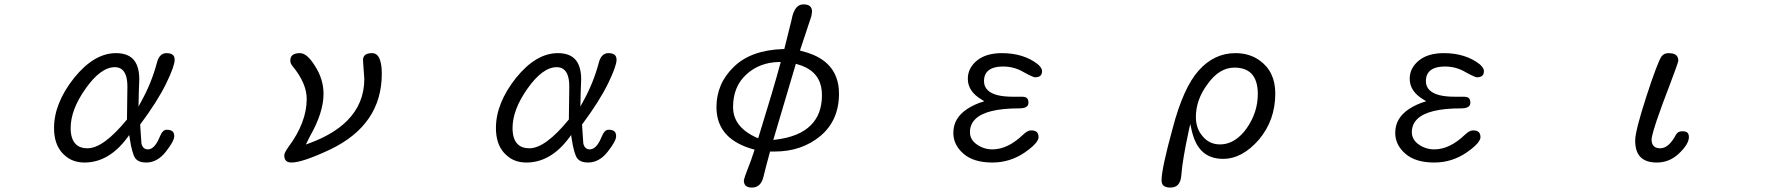

<svg xmlns="http://www.w3.org/2000/svg" viewBox="-20 -721 8040 869"><path d="M299.8 -141.6Q299.8 -224.6 367.7 -320.3Q436 -417 500 -417Q522 -417 535.6 -403.3Q556.6 -382.3 556.6 -329.1L554.7 -180.2Q501.5 -115.2 457.5 -83Q412.6 -49.8 375 -49.8Q341.8 -49.8 322.8 -68.8Q299.8 -91.8 299.8 -141.6ZM362.3 14.6Q472.2 14.6 555.2 -96.7L564.9 -109.9L567.4 -93.8Q572.3 -59.1 579.1 -36.6Q585.4 -14.2 592.3 -4.9Q606.9 14.6 641.6 14.6Q691.9 14.6 730 -33.7Q768.6 -82.5 768.6 -104.5Q768.6 -118.7 761.7 -125.5Q753.4 -133.8 734.4 -133.8Q715.8 -133.8 703.6 -103Q680.2 -44.9 649.4 -44.9Q626.5 -44.9 620.1 -71.8L614.3 -157.2Q693.4 -263.2 732.9 -344.7Q770.5 -422.4 770.5 -450.2Q770.5 -464.4 763.2 -471.7Q754.4 -480.5 733.4 -480.5Q717.3 -480.5 706.1 -469.2Q695.3 -458.5 689.5 -434.6Q665.5 -345.2 620.1 -263.2L606.9 -238.8L608.4 -307.1L610.4 -361.3Q610.4 -425.3 581.1 -454.6Q555.2 -480.5 504.9 -480.5Q405.8 -480.5 314.9 -367.7Q224.6 -253.4 224.6 -141.6Q224.6 -69.8 261.7 -28.8Q265.6 -24.9 268.6 -22Q305.2 14.6 362.3 14.6Z M1266.6 -18.6Q1266.6 -1.5 1274.7 6.6Q1282.7 14.6 1299.8 14.6Q1348.1 14.6 1472.7 -43.5Q1708 -155.8 1708 -386.7Q1708 -418.9 1702.6 -440.2Q1697.3 -461.4 1687.7 -470.9Q1678.2 -480.5 1664.1 -480.5Q1640.6 -480.5 1630.9 -470.7Q1623 -462.9 1623 -448.2L1624 -432.1L1628.9 -364.3Q1628.9 -252.4 1550.8 -174.3Q1489.3 -112.8 1380.4 -72.8L1364.3 -66.9L1382.8 -104Q1444.3 -211.9 1444.3 -295.9Q1444.3 -362.3 1406.2 -421.4Q1370.1 -480.5 1337.9 -480.5Q1303.7 -480.5 1295.9 -460Q1293.9 -453.6 1293.9 -446.8Q1293.9 -439.9 1296.6 -433.6Q1299.3 -427.2 1305.2 -420.4Q1368.2 -343.3 1368.2 -273.4Q1368.2 -166.5 1284.7 -54.7Q1274.4 -40 1270.5 -31.5Q1266.6 -22.9 1266.6 -18.6Z M2299.8 -141.6Q2299.8 -224.6 2367.7 -320.3Q2436 -417 2500 -417Q2522 -417 2535.6 -403.3Q2556.6 -382.3 2556.6 -329.1L2554.7 -180.2Q2501.5 -115.2 2457.5 -83Q2412.6 -49.8 2375 -49.8Q2341.8 -49.8 2322.8 -68.8Q2299.8 -91.8 2299.8 -141.6ZM2362.3 14.6Q2472.2 14.6 2555.2 -96.7L2564.9 -109.9L2567.4 -93.8Q2572.3 -59.1 2579.1 -36.6Q2585.4 -14.2 2592.3 -4.9Q2606.9 14.6 2641.6 14.6Q2691.9 14.6 2730 -33.7Q2768.6 -82.5 2768.6 -104.5Q2768.6 -118.7 2761.7 -125.5Q2753.4 -133.8 2734.4 -133.8Q2715.8 -133.8 2703.6 -103Q2680.2 -44.9 2649.4 -44.9Q2626.5 -44.9 2620.1 -71.8L2614.3 -157.2Q2693.4 -263.2 2732.9 -344.7Q2770.5 -422.4 2770.5 -450.2Q2770.5 -464.4 2763.2 -471.7Q2754.4 -480.5 2733.4 -480.5Q2717.3 -480.5 2706.1 -469.2Q2695.3 -458.5 2689.5 -434.6Q2665.5 -345.2 2620.1 -263.2L2606.9 -238.8L2608.4 -307.1L2610.4 -361.3Q2610.4 -425.3 2581.1 -454.6Q2555.2 -480.5 2504.9 -480.5Q2405.8 -480.5 2314.9 -367.7Q2224.6 -253.4 2224.6 -141.6Q2224.6 -69.8 2261.7 -28.8Q2265.6 -24.9 2268.6 -22Q2305.2 14.6 2362.3 14.6Z M3700.2 -290Q3700.2 -204.6 3649.9 -154.3Q3597.2 -101.6 3490.2 -88.9L3480 -87.9L3582 -432.1L3588.9 -430.2Q3678.7 -405.8 3696.3 -329.1Q3700.2 -311 3700.2 -290ZM3297.9 -236.3Q3297.9 -330.1 3358.9 -384.8Q3418 -438.5 3504.9 -440.4H3513.7Q3482.9 -325.2 3411.6 -95.2L3404.3 -98.1Q3297.9 -146 3297.9 -236.3ZM3346.7 95.7Q3346.7 115.2 3359.4 122.6Q3368.2 127.9 3383.8 127.9Q3404.3 127.9 3418 114.3Q3431.6 100.6 3437.5 70.8L3448.2 28.3L3465.3 -35.2H3470.7H3486.3Q3608.9 -35.2 3693.8 -106Q3777.3 -176.8 3777.3 -296.9Q3777.3 -317.9 3774.2 -336.4Q3771 -355 3764.6 -371.6Q3731.4 -460 3607.9 -490.2L3600.6 -492.2L3652.3 -647.9L3655.3 -667.5Q3655.3 -683.6 3647 -691.9Q3637.7 -701.2 3616.2 -701.2Q3599.1 -701.2 3586.9 -689Q3569.8 -671.9 3562.5 -630.4L3529.8 -499H3524.4Q3378.9 -494.1 3301.8 -418.9Q3261.2 -379.9 3241.9 -334Q3222.7 -288.1 3222.7 -236.3Q3222.7 -157.2 3272 -107.9Q3313 -66.9 3388.7 -45.4L3395.5 -43.9Q3379.4 6.3 3362.8 47.4Q3350.1 79.6 3347.7 91.3Q3346.7 94.7 3346.7 95.7Z M4471.7 14.6Q4550.8 14.6 4617.2 -30.3Q4662.6 -61.5 4675.3 -84Q4680.7 -92.8 4680.7 -99.6Q4680.7 -115.2 4672.9 -123Q4665 -130.9 4646.5 -130.9Q4630.9 -130.9 4610.4 -111.3Q4541 -44.9 4471.7 -44.9Q4433.6 -44.9 4402.3 -66.4Q4370.1 -88.4 4370.1 -123Q4370.1 -157.7 4394 -181.6Q4442.9 -230.5 4592.8 -230.5Q4619.1 -230.5 4628.9 -240.2Q4634.8 -246.1 4634.8 -256.8Q4634.8 -270 4628.2 -276.6Q4621.6 -283.2 4605.5 -283.2H4565.4Q4522.9 -283.2 4494.1 -290.5Q4465.3 -297.9 4449.5 -313.7Q4433.6 -329.6 4433.6 -354.5Q4433.6 -382.3 4449.7 -398.4Q4471.2 -419.9 4520.5 -419.9Q4571.3 -419.9 4614.7 -393.6Q4638.2 -380.9 4649.7 -376Q4661.1 -371.1 4664.1 -371.1Q4681.6 -371.1 4689.5 -378.9Q4696.3 -385.7 4696.3 -400.4Q4696.3 -413.1 4677.2 -430.2Q4612.8 -480.5 4514.6 -480.5Q4443.8 -480.5 4402.8 -447.8Q4360.4 -413.6 4360.4 -364.3Q4360.4 -307.6 4422.4 -270.5L4435.1 -262.7L4412.6 -255.4Q4327.1 -222.7 4303.7 -166.5Q4294.9 -144.5 4294.9 -119.1Q4294.9 -65.4 4340.6 -25.4Q4386.2 14.6 4471.7 14.6Z M5502 -67.4Q5453.6 -67.4 5423.3 -104Q5392.6 -139.2 5392.6 -191.4Q5392.6 -270 5445.8 -340.8Q5498.5 -415 5567.4 -415Q5616.2 -415 5643.1 -388.7Q5672.9 -358.4 5672.9 -295.9Q5672.9 -211.9 5622.6 -140.6Q5611.3 -124 5597.7 -110.8Q5554.2 -67.4 5502 -67.4ZM5237.3 94.7Q5237.3 110.4 5245.1 118.2Q5254.9 127.9 5276.9 127.9Q5298.8 127.9 5310.5 116.2Q5325.2 101.6 5327.1 68.8Q5332 2 5360.4 -129.4L5367.2 -159.7L5374 -129.4Q5387.7 -69.8 5418.9 -38.1Q5455.1 -2 5515.6 -2Q5602.5 -2 5678.2 -89.4Q5752 -177.2 5752 -297.9Q5752 -398.4 5678.7 -449.2Q5633.3 -480.5 5571.3 -480.5Q5475.6 -480.5 5405.3 -401.9Q5335.4 -323.7 5287.1 -138.7Q5237.3 43 5237.3 94.7Z M6471.7 14.6Q6550.8 14.6 6617.2 -30.3Q6662.6 -61.5 6675.3 -84Q6680.7 -92.8 6680.7 -99.6Q6680.7 -115.2 6672.9 -123Q6665 -130.9 6646.5 -130.9Q6630.9 -130.9 6610.4 -111.3Q6541 -44.9 6471.7 -44.9Q6433.6 -44.9 6402.3 -66.4Q6370.1 -88.4 6370.1 -123Q6370.1 -157.7 6394 -181.6Q6442.9 -230.5 6592.8 -230.5Q6619.1 -230.5 6628.9 -240.2Q6634.8 -246.1 6634.8 -256.8Q6634.8 -270 6628.2 -276.6Q6621.6 -283.2 6605.5 -283.2H6565.4Q6522.9 -283.2 6494.1 -290.5Q6465.3 -297.9 6449.5 -313.7Q6433.6 -329.6 6433.6 -354.5Q6433.6 -382.3 6449.7 -398.4Q6471.2 -419.9 6520.5 -419.9Q6571.3 -419.9 6614.7 -393.6Q6638.2 -380.9 6649.7 -376Q6661.1 -371.1 6664.1 -371.1Q6681.6 -371.1 6689.5 -378.9Q6696.3 -385.7 6696.3 -400.4Q6696.3 -413.1 6677.2 -430.2Q6612.8 -480.5 6514.6 -480.5Q6443.8 -480.5 6402.8 -447.8Q6360.4 -413.6 6360.4 -364.3Q6360.4 -307.6 6422.4 -270.5L6435.1 -262.7L6412.6 -255.4Q6327.1 -222.7 6303.7 -166.5Q6294.9 -144.5 6294.9 -119.1Q6294.9 -65.4 6340.6 -25.4Q6386.2 14.6 6471.7 14.6Z M7380.9 -85Q7380.9 -34.2 7405.3 -9.8Q7429.7 14.6 7478.5 14.6Q7537.1 14.6 7580.1 -27.3Q7624 -69.3 7624 -100.6Q7624 -113.8 7617.4 -120.4Q7610.8 -127 7594.7 -127Q7573.7 -127 7565.4 -111.3Q7533.2 -49.8 7494.1 -49.8Q7466.8 -49.8 7458.5 -69.8Q7455.1 -77.6 7455.1 -88.9Q7455.1 -100.1 7464.8 -133.3Q7471.2 -154.3 7477.1 -172.4Q7504.4 -252.4 7537.6 -337.4Q7572.8 -430.2 7576.2 -446.3Q7576.2 -467.8 7559.6 -475.6Q7548.8 -480.5 7531.7 -480.5Q7512.2 -480.5 7500.5 -466.3Q7491.7 -453.6 7473.9 -407Q7456.1 -360.4 7431.2 -283.2Q7380.9 -127.9 7380.9 -85Z"/></svg>

Font: YuPearl-Light
Style: Light
Weight: 300
Designer: Max Yao
Foundry: Max-Everyday
Version: Version 1.011; ttfautohint (v1.8.3)